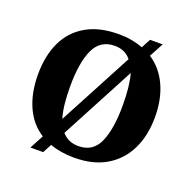

<svg xmlns="http://www.w3.org/2000/svg" viewBox="-137 -894 1080 1074"><g transform="rotate(20 402.5 -357.5)"><path d="M198 -42Q126 -88 90 -170Q54 -252 54 -359Q54 -470 92.5 -552Q131 -634 209 -679.5Q287 -725 404 -725Q444 -725 480 -718.5Q516 -712 548 -700L577 -755H652L607 -671Q677 -625 714 -544.5Q751 -464 751 -358Q751 -247 710.5 -164.5Q670 -82 592.5 -36Q515 10 403 10Q361 10 325 4Q289 -2 258 -13L230 40H154ZM501 -612Q466 -656 404 -656Q318 -656 282 -577.5Q246 -499 246 -358Q246 -301 251 -254.5Q256 -208 267 -171ZM403 -59Q489 -59 524 -138Q559 -217 559 -358Q559 -472 539 -544L305 -102Q341 -59 403 -59Z"/></g></svg>

Font: Noto Serif Sinhala ExtraBold
Style: Regular
Weight: 800
Designer: Jelle Bosma - Monotype Design Team
Foundry: Monotype Imaging Inc.
Version: Version 2.007; ttfautohint (v1.8.4.7-5d5b)